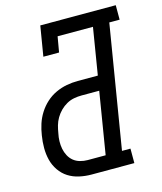

<svg xmlns="http://www.w3.org/2000/svg" viewBox="-110 -816 756 897"><g transform="rotate(-15 267.5 -367.5)"><path d="M221 0Q191 0 162 -6.5Q133 -13 109.5 -28Q86 -43 69.5 -67Q53 -91 46 -119Q39 -147 39 -177Q39 -207 44 -237Q48 -264 56.5 -290.5Q65 -317 80.5 -341.5Q96 -366 117.5 -385.5Q139 -405 165 -417Q191 -429 218 -434Q245 -439 272 -439H369L406 -665H235L222 -590H146L170 -735H535V-665H485L387 -70H428V0ZM221 -70H308L357 -369H272Q253 -369 234.5 -365.5Q216 -362 199 -352.5Q182 -343 168 -329Q154 -315 144 -298Q134 -281 129 -263Q124 -245 121 -226Q117 -208 116.5 -189Q116 -170 119.5 -152Q123 -134 131.5 -118Q140 -102 153.5 -91Q167 -80 185 -75Q203 -70 221 -70Z"/></g></svg>

Font: Iosevka Gothic
Style: Italic
Weight: 400
Italic angle: -9°
Monospace: yes
Designer: Belleve Invis
Foundry: Belleve Invis
Version: Version 15.5.1; ttfautohint (v1.8.4)